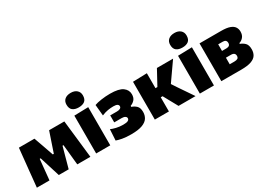

<svg xmlns="http://www.w3.org/2000/svg" viewBox="-18 -1469 3013 2201"><g transform="rotate(-30 1488.5 -368.0)"><path d="M24.5 0Q30 -54 35.5 -107.5Q41 -161 46 -214L53 -281Q58.5 -335.5 64.2 -390.8Q70 -446 75.5 -500.5H281.5Q293.5 -467.5 305 -434.2Q316.5 -401 328.5 -368L373.5 -239H387L430.5 -368Q442 -401.5 453.2 -434.8Q464.5 -468 475.5 -500.5H677Q683 -447 689.2 -391Q695.5 -335 701.5 -281.5L709.5 -210.5Q715 -160.5 721 -107.2Q727 -54 733 0H559.5Q555 -41.5 551 -83Q547 -124.5 543 -165.5L532.5 -270H520L489.5 -159.5Q478.5 -119.5 467.5 -79.8Q456.5 -40 445.5 0H315Q302.5 -40 290.2 -79Q278 -118 266 -156.5L230.5 -270H218L208 -168.5Q204 -126 199.8 -84Q195.5 -42 191.5 0Z M809.5 0V-500.5L996 -505.5V0ZM902 -556.5Q852 -556.5 823 -579Q794 -601.5 794 -653.5Q794 -698.5 823.2 -723.2Q852.5 -748 903 -748Q953 -748 982 -722.2Q1011 -696.5 1011 -653.5Q1011 -601.5 982 -579Q953 -556.5 902 -556.5Z M1268 11.5Q1198 11.5 1151 2.5Q1104 -6.5 1076.5 -17L1085 -162.5Q1110 -150.5 1152.8 -140.2Q1195.5 -130 1245 -130Q1288 -130 1307 -139.8Q1326 -149.5 1326 -168.5Q1326 -184.5 1310.2 -194.8Q1294.5 -205 1265 -205H1167V-297.5H1256.5Q1284 -297.5 1300 -306.8Q1316 -316 1316 -334Q1316 -350 1300.5 -359.8Q1285 -369.5 1249 -369.5Q1214 -369.5 1176.8 -363.5Q1139.5 -357.5 1094.5 -339L1081 -484.5Q1113.5 -497 1171.2 -505.5Q1229 -514 1287.5 -514Q1405 -514 1454.5 -477.5Q1504 -441 1504 -384Q1504 -337.5 1480.5 -311.8Q1457 -286 1425 -275V-261Q1459.5 -251 1486.8 -225Q1514 -199 1514 -143.5Q1514 -98.5 1491.8 -63.5Q1469.5 -28.5 1416 -8.5Q1362.5 11.5 1268 11.5Z M1586 0V-500.5L1772.5 -506V-308.5H1798L1835 -376.5Q1852 -407.5 1868.8 -438.5Q1885.5 -469.5 1902.5 -500.5H2116.5Q2084 -454.5 2052.5 -409.2Q2021 -364 1989 -318.5L1949 -261L1998.5 -186Q2030 -139.5 2062 -92.8Q2094 -46 2125 0H1900Q1884 -29 1868.2 -57.8Q1852.5 -86.5 1837 -114.5L1797 -187.5H1772.5V0Z M2182 0V-500.5L2368.5 -505.5V0ZM2274.5 -556.5Q2224.5 -556.5 2195.5 -579Q2166.5 -601.5 2166.5 -653.5Q2166.5 -698.5 2195.8 -723.2Q2225 -748 2275.5 -748Q2325.5 -748 2354.5 -722.2Q2383.5 -696.5 2383.5 -653.5Q2383.5 -601.5 2354.5 -579Q2325.5 -556.5 2274.5 -556.5Z M2466.5 0V-500.5H2753Q2825 -500.5 2866 -485.5Q2907 -470.5 2924.2 -444.2Q2941.5 -418 2941.5 -384Q2941.5 -338 2918.2 -310.8Q2895 -283.5 2863.5 -275V-264.5Q2897.5 -253 2924.5 -226.8Q2951.5 -200.5 2951.5 -143Q2951.5 -98.5 2931.2 -66.5Q2911 -34.5 2862.8 -17.2Q2814.5 0 2730 0ZM2707 -384H2646.5V-296.5H2703.5Q2755.5 -296.5 2755.5 -340Q2755.5 -384 2707 -384ZM2646.5 -120H2708Q2736.5 -120 2751.8 -129.2Q2767 -138.5 2767 -163.5Q2767 -183.5 2754 -195.2Q2741 -207 2711.5 -207H2646.5Z"/></g></svg>

Font: Commissioner ExtraBold
Style: Regular
Weight: 800
Designer: Kostas Bartsokas
Foundry: Kostas Bartsokas
Version: Version 1.000; ttfautohint (v1.8.3)